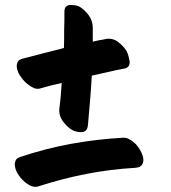

<svg xmlns="http://www.w3.org/2000/svg" viewBox="-20 -768 685 767"><path d="M80.1 -40C88.9 -33.2 97.7 -27.3 106.4 -24.4C111.3 -22.5 117.2 -21.5 122.1 -21.5C126 -21.5 129.9 -22.5 132.8 -23.4C196.3 -43.9 259.8 -60.5 325.2 -73.2C389.6 -85.9 455.1 -93.8 521.5 -97.7C528.3 -98.6 534.2 -99.6 539.1 -102.5C543.9 -105.5 546.9 -108.4 548.8 -112.3C551.8 -117.2 552.7 -122.1 552.7 -128.9C552.7 -134.8 551.8 -141.6 548.8 -149.4C543 -165 534.2 -178.7 523.4 -191.4C515.6 -199.2 506.8 -206.1 498 -210.9C490.2 -215.8 482.4 -217.8 474.6 -217.8H471.7C402.3 -213.9 333 -206.1 263.7 -193.4C194.3 -180.7 127 -163.1 59.6 -140.6C53.7 -138.7 48.8 -135.7 45.9 -132.8C43 -128.9 41 -124 40 -119.1C39.1 -116.2 39.1 -114.3 39.1 -111.3C39.1 -101.6 42 -90.8 47.9 -79.1C56.6 -63.5 67.4 -50.8 80.1 -40ZM114.3 -417C120.1 -414.1 126 -413.1 130.9 -413.1C134.8 -413.1 138.7 -414.1 141.6 -415L184.6 -426.8C199.2 -429.7 212.9 -433.6 226.6 -436.5C225.6 -419.9 223.6 -402.3 222.7 -383.8L216.8 -331.1V-324.2C216.8 -310.5 221.7 -296.9 231.4 -283.2C244.1 -266.6 256.8 -254.9 269.5 -248C279.3 -243.2 290 -240.2 300.8 -240.2H307.6C321.3 -241.2 329.1 -250 331.1 -266.6L339.8 -366.2C342.8 -399.4 344.7 -432.6 346.7 -465.8C368.2 -470.7 389.6 -475.6 412.1 -480.5C433.6 -485.4 455.1 -490.2 476.6 -494.1C491.2 -497.1 498 -504.9 498 -519.5C498 -521.5 498 -523.4 497.1 -526.4C494.1 -544.9 489.3 -557.6 484.4 -566.4C475.6 -579.1 464.8 -590.8 450.2 -601.6C439.5 -609.4 427.7 -613.3 415 -613.3C411.1 -613.3 407.2 -613.3 403.3 -612.3C394.5 -610.4 385.7 -608.4 377 -607.4L350.6 -601.6V-658.2C350.6 -674.8 345.7 -691.4 335 -706.1C324.2 -720.7 312.5 -732.4 297.9 -741.2C289.1 -746.1 277.3 -748 264.6 -748H259.8C245.1 -747.1 237.3 -738.3 237.3 -721.7C237.3 -697.3 237.3 -672.9 236.3 -648.4C236.3 -624 236.3 -600.6 235.4 -576.2L151.4 -554.7C124 -547.9 96.7 -540 68.4 -533.2C61.5 -531.2 56.6 -528.3 53.7 -525.4C50.8 -521.5 48.8 -517.6 47.9 -512.7C46.9 -509.8 46.9 -506.8 46.9 -503.9C46.9 -495.1 49.8 -484.4 55.7 -472.7C64.5 -458 75.2 -444.3 87.9 -433.6C96.7 -426.8 105.5 -420.9 114.3 -417Z"/></svg>

Font: ChillSide Comic
Style: Regular
Weight: 400
Designer: Koroletov, Abay Emes
Version: Version 1.000